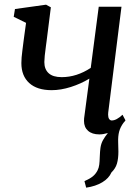

<svg xmlns="http://www.w3.org/2000/svg" viewBox="-20 -578 610 840"><path d="M497 44.5Q498 72.5 498 85.5Q498 115.5 491.8 137.2Q485.5 159 467.5 176.5Q456.5 202 427.5 219.5Q398.5 237 357 243L349.5 214.5Q372.5 204.5 385.8 193.8Q399 183 407 167Q412.5 156 414.2 142.5Q416 129 416.5 108.5Q417.5 82.5 419.5 69Q422 50.5 430.5 35.2Q439 20 452 4Q431.5 10 414.5 10Q383 10 365.2 -5.8Q347.5 -21.5 347.5 -49Q347.5 -56.5 348 -60.5L371 -234Q334 -211.5 290 -197.5Q246 -183.5 206 -183.5Q142 -183.5 107.8 -214.8Q73.5 -246 73.5 -302Q73.5 -324.5 77.8 -356.2Q82 -388 82.5 -393.5L86 -420L94 -478L40 -504.5L45.5 -538.5L181.5 -557.5L202.5 -546L183.5 -395.5L181 -377Q174 -327 174 -306.5Q174 -275 192.8 -257.8Q211.5 -240.5 250 -240.5Q315.5 -240.5 377 -281L412 -548.5H511.5L453.5 -86Q453 -82.5 453 -76.5Q453 -64 457.5 -57.5Q462 -51 469 -51Q489.5 -51 516 -76L529 -51.5Q527 -48 520.5 -41Q506.5 -22 501.2 -2Q496 18 497 44.5Z"/></svg>

Font: Merriweather Text
Style: Italic
Weight: 400
Italic angle: -7.8°
Designer: Eben Sorkin
Foundry: Eben Sorkin
Version: Version 2.100